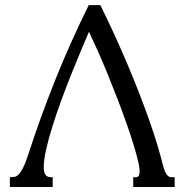

<svg xmlns="http://www.w3.org/2000/svg" viewBox="-20 -747 747 767"><path d="M334.5 -726.6H380.9Q410.2 -667.5 437.5 -607.7Q464.8 -547.9 489.7 -489Q514.6 -430.2 536.4 -374Q558.1 -317.9 576.2 -266.8Q594.2 -215.8 607.7 -171.1Q621.1 -126.5 629.9 -90.8Q634.3 -73.2 638.7 -63Q643.1 -52.7 647.9 -47.4Q652.8 -42 657.2 -40.5Q661.6 -39.1 666 -39.1H677.7V0H512.2V-39.1H524.9Q530.3 -39.1 533.9 -43.9Q537.6 -48.8 537.6 -62.5Q537.6 -72.3 534.7 -89.4Q528.3 -120.1 515.6 -162.4Q502.9 -204.6 485.8 -252.9Q468.8 -301.3 449 -352.8Q429.2 -404.3 409.2 -453.1Q389.2 -502 369.9 -545.2Q350.6 -588.4 335.4 -620.1Q321.3 -587.4 302.5 -542.5Q283.7 -497.6 263.4 -447Q243.2 -396.5 223.9 -343.5Q204.6 -290.5 189.2 -241.2Q173.8 -191.9 164.3 -149.9Q154.8 -107.9 154.8 -79.1Q154.8 -66.9 157 -59.1Q159.2 -51.3 163.1 -46.9Q167 -42.5 172.4 -40.8Q177.7 -39.1 184.6 -39.1H190.4V0H19.5V-39.1H22Q30.8 -39.1 39.1 -40.8Q47.4 -42.5 55.7 -51.3Q64 -60.1 73.2 -78.6Q82.5 -97.2 93.3 -130.9Q140.1 -275.9 200.4 -426.8Q260.7 -577.6 334.5 -726.6Z"/></svg>

Font: Arian Grqi
Style: Regular
Weight: 400
Designer: Ruben Hakobyan (Tarumian)
Foundry: Ruben Hakobyan (Tarumian)
Version: Version 1.003